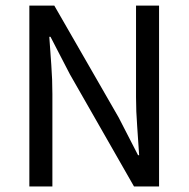

<svg xmlns="http://www.w3.org/2000/svg" viewBox="-20 -676 684 696"><path d="M86.4 0V-655.8H176.8L410.2 -250L480.5 -113.3H484.4Q481.4 -163.1 477.3 -217.8Q473.1 -272.5 473.1 -324.2V-655.8H556.6V0H465.8L233.4 -406.7L163.1 -542.5H158.7Q162.1 -492.7 166 -440.2Q169.9 -387.7 169.9 -335.4V0Z"/></svg>

Font: Varta Medium
Style: Regular
Weight: 500
Designer: Joana Correia, Viktoriya Grabowska, Eben Sorkin
Foundry: Sorkin Type Co.
Version: Version 1.004